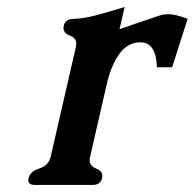

<svg xmlns="http://www.w3.org/2000/svg" viewBox="-20 -519 557 549"><path d="M288.1 -290.5 237.8 -71.3Q236.3 -65.9 236.3 -61.5Q236.3 -44.4 254.4 -37.4Q272.5 -30.3 272.5 -16.1Q272.5 -13.2 272 -10.3Q267.6 9.8 245.1 9.8H79.6Q61 9.8 61 -3.9Q61 -6.8 62 -10.3Q66.4 -28.8 92.8 -37.4Q119.1 -45.9 125 -71.3L196.8 -383.8Q197.8 -388.7 198.2 -393.1Q198.2 -410.2 179.9 -417.2Q161.6 -424.3 161.6 -439Q161.6 -441.9 162.1 -444.8Q166.5 -464.8 189 -464.8Q219.7 -466.3 252 -474.6Q284.2 -482.9 336.4 -499L321.8 -435.5L377 -454.6Q418 -468.8 440.9 -476.1Q450.2 -478.5 460.9 -478.5Q481.4 -478.5 516.6 -465.3L472.2 -326.7H428.7Q426.3 -397.9 381.8 -397.9Q377 -397.9 372.6 -397.5Q341.8 -394 320.8 -364Q299.8 -334 288.1 -290.5Z"/></svg>

Font: Caudex
Style: Bold
Weight: 700
Italic angle: -13°
Version: Version 1.04